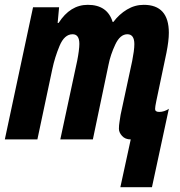

<svg xmlns="http://www.w3.org/2000/svg" viewBox="-30 -578 746 796"><path d="M600 198 670 -127Q651 -114 630 -114Q613 -114 613 -126Q613 -135 618 -159L660 -359Q670 -409 670 -442Q670 -558 566 -558Q529 -558 496.5 -538.5Q464 -519 440 -487H437Q415 -558 334 -558Q261 -558 213 -483H209L215 -548H107L-10 0H125L187 -292Q197 -340 217 -388Q237 -436 271 -436Q299 -436 299 -396Q299 -384 296.5 -365Q294 -346 290 -326L220 0H355L420 -310Q428 -351 448 -393.5Q468 -436 498 -436Q527 -436 527 -395Q527 -382 524.5 -363.5Q522 -345 518 -325L470 -102Q468 -88 465.5 -73Q463 -58 463 -44Q463 -29 476 -14.5Q489 0 512 0L469 198Z"/></svg>

Font: Noto Sans UI Condensed ExtraBold
Style: Italic
Weight: 800
Width: 3
Designer: Monotype Design Team
Foundry: Monotype Imaging Inc.
Version: 1.001